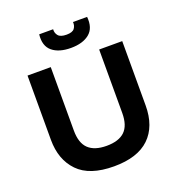

<svg xmlns="http://www.w3.org/2000/svg" viewBox="-154 -988 1038 1126"><g transform="rotate(-20 365.5 -425.0)"><path d="M366 14Q214 14 142 -60.5Q70 -135 70 -259V-660H215V-264Q215 -186 253 -150Q291 -114 366 -114Q442 -114 479.5 -150Q517 -186 517 -264V-660H661V-259Q661 -128 587 -57Q513 14 366 14ZM217 -864H304Q302 -841 316 -824Q330 -807 368 -807Q405 -807 417.5 -824Q430 -841 428 -864H516Q523 -793 481.5 -759Q440 -725 366 -725Q291 -725 250 -759Q209 -793 217 -864Z"/></g></svg>

Font: Bricolage Grotesque 10pt Bricolage Grotesque 10pt Regular
Style: Bold
Weight: 700
Designer: Mathieu Triay
Foundry: Atelier Triay
Version: Version 1.000; ttfautohint (v1.8.4.7-5d5b);gftools[0.9.32]